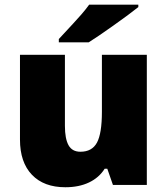

<svg xmlns="http://www.w3.org/2000/svg" viewBox="-20 -786 710 816"><path d="M460 0 436 -68.8H424.8Q400.9 -30.8 358.2 -10.5Q315.4 9.8 257.8 9.8Q166.5 9.8 115.7 -43.2Q64.9 -96.2 64.9 -192.9V-553.2H255.9V-251Q255.9 -196.8 271.2 -168.9Q286.6 -141.1 321.8 -141.1Q371.1 -141.1 392.1 -179.9Q413.1 -218.8 413.1 -311V-553.2H604V0ZM230 -606V-620.1Q305.2 -700.7 325.4 -724.1Q345.7 -747.6 358.9 -766.1H567.9V-755.9Q528.8 -724.6 460.4 -676.3Q392.1 -627.9 356.9 -606Z"/></svg>

Font: TypoPRO Open Sans
Style: Regular
Weight: 800
Foundry: Ascender Corporation
Version: Version 1.10